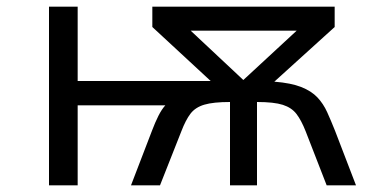

<svg xmlns="http://www.w3.org/2000/svg" viewBox="-20 -556 1167 576"><path d="M127 0V-536H213V-313H612L437 -475V-536H984V-475L803 -311Q853 -307 883.5 -295Q914 -283 932 -264Q950 -245 961.5 -219.5Q973 -194 985 -164L1048 0H960L897 -162Q884 -195 869.5 -214Q855 -233 828.5 -241.5Q802 -250 751 -250V0H670V-250Q620 -250 593 -242Q566 -234 551.5 -215Q537 -196 524 -162L460 0H373L436 -164Q445 -188 455 -208Q465 -228 476 -240H213V0ZM710 -316 870 -464H552Z"/></svg>

Font: Noto Sans Mono SemiCondensed
Style: Regular
Weight: 400
Width: 4
Designer: Monotype Design Team
Foundry: Monotype Imaging Inc.
Version: Version 2.014